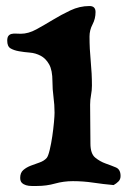

<svg xmlns="http://www.w3.org/2000/svg" viewBox="-20 -612 430 637"><path d="M277 -592Q297 -592 297 -572Q297 -550 287 -531Q277 -512 277 -491Q277 -450 281 -409Q285 -368 285 -328Q285 -312 282 -296.5Q279 -281 279 -265L280 -136Q280 -102 296 -89Q312 -76 330.5 -69.5Q349 -63 364.5 -56.5Q380 -50 380 -28Q380 -17 373 -10Q366 -3 357 2Q323 -1 289.5 -6Q256 -11 222 -11Q191 -11 162.5 -3Q134 5 103 5Q95 5 85 5Q75 5 66.5 2.5Q58 0 52.5 -5.5Q47 -11 47 -22Q47 -39 57.5 -48Q68 -57 82.5 -62.5Q97 -68 111.5 -73Q126 -78 135 -88Q140 -94 145 -115Q150 -136 153.5 -160Q157 -184 159 -206Q161 -228 161 -238Q161 -264 157.5 -290Q154 -316 154 -342Q154 -379 143 -398.5Q132 -418 115 -427Q98 -436 79 -437.5Q60 -439 43 -442Q26 -445 15 -451.5Q4 -458 4 -477Q4 -488 8 -493Q12 -498 18.5 -499.5Q25 -501 33 -500.5Q41 -500 49 -500Q74 -500 100.5 -514.5Q127 -529 155 -546Q183 -563 213.5 -577.5Q244 -592 277 -592Z"/></svg>

Font: CAT Altenglisch
Style: Regular
Weight: 400
Designer: Peter Wiegel
Foundry: Peter Wiegel, CAT Fonts
Version: Version 1.000